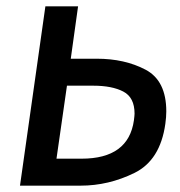

<svg xmlns="http://www.w3.org/2000/svg" viewBox="-20 -585 566 605"><path d="M504 -234Q504 -216 501 -195Q485 -80 403.5 -40Q322 0 234 0H43L123 -565H226L203 -400H285Q373 -400 438.5 -365.5Q504 -331 504 -234ZM404 -227Q404 -278 368.5 -296.5Q333 -315 274 -315H191L158 -85H237Q385 -85 402 -206Q404 -222 404 -227Z"/></svg>

Font: Neutral Grotesk
Style: Italic
Weight: 400
Italic angle: -8°
Designer: Nawras Khrais
Foundry: Nawras Khrais
Version: Version 1.000